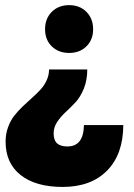

<svg xmlns="http://www.w3.org/2000/svg" viewBox="-20 -571 526 755"><path d="M252 -362.8Q210 -362.8 183.6 -388.7Q157.2 -414.6 157.2 -456.1Q157.2 -498 183.6 -524.4Q210 -550.8 252 -550.8Q293.5 -550.8 319.8 -524.4Q346.2 -498 346.2 -456.1Q346.2 -414.6 319.8 -388.7Q293.5 -362.8 252 -362.8ZM464.8 -79.1Q464.4 35.6 401.1 99.9Q337.9 164.1 226.1 164.1Q120.6 164.1 61.3 117.4Q2 70.8 2 -14.2Q2 -43.9 11.5 -70.3Q21 -96.7 35.9 -115.7Q50.8 -134.8 69.1 -152.3Q87.4 -169.9 105.7 -186Q124 -202.1 138.9 -218.3Q153.8 -234.4 163.3 -254.9Q172.9 -275.4 172.9 -297.9H323.2Q323.2 -255.9 309.6 -222.4Q295.9 -189 276.4 -168.2Q256.8 -147.5 237.5 -129.6Q218.3 -111.8 204.6 -91.1Q190.9 -70.3 190.9 -46.9Q190.9 -20 204.1 -7.6Q217.3 4.9 245.1 4.9Q308.6 4.9 310.1 -79.1Z"/></svg>

Font: Montserrat-Arabic ExtraBold
Style: Regular
Weight: 800
Designer: Mohamed Gaber
Foundry: Kief Type Foundry
Version: Version 5.008;PS 005.008;hotconv 1.0.88;makeotf.lib2.5.64775